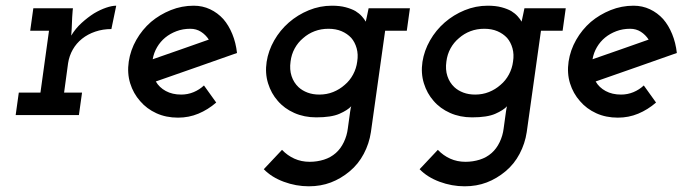

<svg xmlns="http://www.w3.org/2000/svg" viewBox="-20 -404 2404 674"><path d="M46 -79 35 0H257L268 -79H205L219 -182Q223 -208 235.5 -230Q248 -252 268 -268Q288 -284 314.5 -293Q341 -302 371 -302L388 -384Q373 -384 352.5 -377Q332 -370 310 -357Q288 -343 266.5 -323.5Q245 -304 230 -279Q232 -303 232.5 -322.5Q233 -342 235 -366L236 -375H97L86 -296H152L122 -79Z M648 -303Q669 -303 685.5 -292.5Q702 -282 713 -265Q664 -248 615 -230.5Q566 -213 516 -196Q520 -219 531.5 -238.5Q543 -258 560 -272Q577 -286 599.5 -294.5Q622 -303 648 -303ZM812 -218Q808 -254 795.5 -284.5Q783 -315 764 -337Q744 -359 717.5 -371.5Q691 -384 660 -384Q618 -384 579.5 -368.5Q541 -353 510 -327Q479 -300 458.5 -264Q438 -228 432 -188Q426 -147 437 -111.5Q448 -76 472 -49Q495 -22 529 -6.5Q563 9 605 9Q643 9 676.5 -5Q710 -19 739 -44Q728 -59 717.5 -74Q707 -89 696 -104Q680 -89 659.5 -80.5Q639 -72 616 -72Q585 -72 562 -84.5Q539 -97 527 -118Q599 -143 670 -168Q741 -193 812 -218Z M1274 -375Q1272 -363 1269 -351Q1266 -339 1264 -328Q1259 -337 1250 -347Q1241 -357 1228 -365Q1214 -373 1193.5 -378.5Q1173 -384 1145 -384Q1103 -384 1064 -368Q1025 -352 994 -325Q963 -298 942.5 -262Q922 -226 916 -187Q910 -147 921 -111.5Q932 -76 955 -50Q978 -23 1013 -7.5Q1048 8 1090 8Q1143 8 1171.5 -4.5Q1200 -17 1213 -31Q1211 -25 1210.5 -20.5Q1210 -16 1209 -11L1201 47Q1198 72 1187 95Q1176 118 1159 133Q1141 149 1117 156.5Q1093 164 1067 164Q1038 164 1013.5 153Q989 142 970 122L906 190Q933 218 976 234Q1019 250 1064 250Q1106 250 1141.5 236.5Q1177 223 1208 197Q1238 172 1257 136Q1276 100 1282 60L1332 -296H1408L1419 -375ZM1000 -188Q1003 -213 1014.5 -234Q1026 -255 1044 -270Q1062 -286 1084.5 -294.5Q1107 -303 1133 -303Q1159 -303 1179 -294.5Q1199 -286 1213 -271Q1226 -256 1232 -234.5Q1238 -213 1234 -188Q1231 -164 1219.5 -142.5Q1208 -121 1190 -106Q1172 -90 1149.5 -81Q1127 -72 1101 -72Q1078 -72 1059.5 -79Q1041 -86 1028 -98Q1011 -114 1003.5 -137Q996 -160 1000 -188Z M1821 -375Q1819 -363 1816 -351Q1813 -339 1811 -328Q1806 -337 1797 -347Q1788 -357 1775 -365Q1761 -373 1740.5 -378.5Q1720 -384 1692 -384Q1650 -384 1611 -368Q1572 -352 1541 -325Q1510 -298 1489.5 -262Q1469 -226 1463 -187Q1457 -147 1468 -111.5Q1479 -76 1502 -50Q1525 -23 1560 -7.5Q1595 8 1637 8Q1690 8 1718.5 -4.5Q1747 -17 1760 -31Q1758 -25 1757.5 -20.5Q1757 -16 1756 -11L1748 47Q1745 72 1734 95Q1723 118 1706 133Q1688 149 1664 156.5Q1640 164 1614 164Q1585 164 1560.5 153Q1536 142 1517 122L1453 190Q1480 218 1523 234Q1566 250 1611 250Q1653 250 1688.5 236.5Q1724 223 1755 197Q1785 172 1804 136Q1823 100 1829 60L1879 -296H1955L1966 -375ZM1547 -188Q1550 -213 1561.5 -234Q1573 -255 1591 -270Q1609 -286 1631.5 -294.5Q1654 -303 1680 -303Q1706 -303 1726 -294.5Q1746 -286 1760 -271Q1773 -256 1779 -234.5Q1785 -213 1781 -188Q1778 -164 1766.5 -142.5Q1755 -121 1737 -106Q1719 -90 1696.5 -81Q1674 -72 1648 -72Q1625 -72 1606.5 -79Q1588 -86 1575 -98Q1558 -114 1550.5 -137Q1543 -160 1547 -188Z M2192 -303Q2213 -303 2229.5 -292.5Q2246 -282 2257 -265Q2208 -248 2159 -230.5Q2110 -213 2060 -196Q2064 -219 2075.5 -238.5Q2087 -258 2104 -272Q2121 -286 2143.5 -294.5Q2166 -303 2192 -303ZM2356 -218Q2352 -254 2339.5 -284.5Q2327 -315 2308 -337Q2288 -359 2261.5 -371.5Q2235 -384 2204 -384Q2162 -384 2123.5 -368.5Q2085 -353 2054 -327Q2023 -300 2002.5 -264Q1982 -228 1976 -188Q1970 -147 1981 -111.5Q1992 -76 2016 -49Q2039 -22 2073 -6.5Q2107 9 2149 9Q2187 9 2220.5 -5Q2254 -19 2283 -44Q2272 -59 2261.5 -74Q2251 -89 2240 -104Q2224 -89 2203.5 -80.5Q2183 -72 2160 -72Q2129 -72 2106 -84.5Q2083 -97 2071 -118Q2143 -143 2214 -168Q2285 -193 2356 -218Z"/></svg>

Font: Josefin Slab Thin
Style: Italic
Weight: 100
Italic angle: -12°
Designer: Santiago Orozco
Foundry: Typemade
Version: Version 2.000